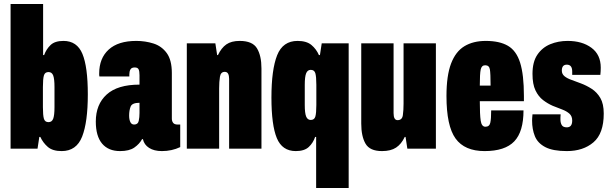

<svg xmlns="http://www.w3.org/2000/svg" viewBox="-20 -745 3065 962"><path d="M289 12Q244 12 220 -8.5Q196 -29 182 -59H177L168 0H33V-725H196V-469H201Q212 -499 233.5 -519.5Q255 -540 298 -540Q366 -540 393 -475Q420 -410 420 -272Q420 -133 391.5 -60.5Q363 12 289 12ZM223 -133Q240 -133 246.5 -150Q253 -167 253 -208V-309Q253 -350 246.5 -367Q240 -384 223 -384Q205 -384 200 -367Q195 -350 195 -309V-208Q195 -167 200 -150Q205 -133 223 -133Z M582 12Q523 12 491.5 -25.5Q460 -63 460 -136Q460 -222 514.5 -271.5Q569 -321 679 -321V-368Q679 -388 674.5 -397.5Q670 -407 655 -407Q639 -407 633.5 -397Q628 -387 628 -372V-362H478Q477 -366 477 -369.5Q477 -373 477 -377Q477 -453 524.5 -496.5Q572 -540 663 -540Q708 -540 749 -527Q790 -514 815.5 -479Q841 -444 841 -379V-151Q841 -138 847.5 -129.5Q854 -121 870 -121H883V-8Q841 12 791 12Q752 12 727 -4Q702 -20 696 -48H692Q679 -24 653.5 -6Q628 12 582 12ZM652 -121Q671 -121 675 -139Q679 -157 679 -179V-230Q642 -230 634.5 -211Q627 -192 627 -166Q627 -146 633 -133.5Q639 -121 652 -121Z M916 0V-528H1059L1068 -469H1072Q1089 -505 1114 -522.5Q1139 -540 1181 -540Q1245 -540 1267.5 -503Q1290 -466 1290 -402V0H1128V-350Q1128 -366 1123 -375.5Q1118 -385 1106 -385Q1086 -385 1082 -360.5Q1078 -336 1078 -302V0Z M1564 197V-59H1559Q1549 -29 1527 -8.5Q1505 12 1462 12Q1394 12 1367 -53Q1340 -118 1340 -256Q1340 -396 1368.5 -468Q1397 -540 1471 -540Q1516 -540 1540.5 -519.5Q1565 -499 1578 -469H1583L1592 -528H1727V197ZM1537 -144Q1555 -144 1560 -161Q1565 -178 1565 -219V-320Q1565 -361 1560 -378Q1555 -395 1537 -395Q1521 -395 1514 -378Q1507 -361 1507 -320V-219Q1507 -178 1514 -161Q1521 -144 1537 -144Z M1894 12Q1833 12 1811.5 -25Q1790 -62 1790 -126V-528H1952V-178Q1952 -143 1972 -143Q1995 -143 1998.5 -168Q2002 -193 2002 -226V-528H2164V0H2021L2012 -59H2008Q1991 -23 1964.5 -5.5Q1938 12 1894 12Z M2408 12Q2308 12 2262.5 -51Q2217 -114 2217 -264Q2217 -366 2240 -426.5Q2263 -487 2307 -513.5Q2351 -540 2414 -540Q2483 -540 2525 -515.5Q2567 -491 2586 -431Q2605 -371 2605 -264V-238H2384Q2384 -171 2388.5 -140.5Q2393 -110 2412 -110Q2432 -110 2436.5 -129.5Q2441 -149 2441 -192H2603Q2603 -85 2556.5 -36.5Q2510 12 2408 12ZM2384 -316H2438Q2438 -377 2434.5 -397.5Q2431 -418 2411 -418Q2393 -418 2388.5 -396.5Q2384 -375 2384 -316Z M2820 12Q2750 12 2712 -8Q2674 -28 2660 -62.5Q2646 -97 2646 -141Q2646 -145 2646.5 -154Q2647 -163 2648 -172H2789Q2788 -162 2788 -157Q2788 -152 2788 -146Q2788 -130 2794.5 -118.5Q2801 -107 2820 -107Q2847 -107 2847 -141Q2847 -163 2833 -175.5Q2819 -188 2796.5 -196.5Q2774 -205 2749 -215Q2724 -226 2701 -243.5Q2678 -261 2663 -292Q2648 -323 2648 -375Q2648 -435 2672.5 -471Q2697 -507 2737 -523.5Q2777 -540 2824 -540Q2897 -540 2943.5 -505.5Q2990 -471 2990 -406Q2990 -398 2989.5 -388Q2989 -378 2988 -370H2847V-387Q2847 -421 2820 -421Q2795 -421 2795 -391Q2795 -374 2808.5 -363Q2822 -352 2844 -344.5Q2866 -337 2891 -327Q2918 -317 2944.5 -300Q2971 -283 2988 -254Q3005 -225 3005 -176Q3005 -76 2953.5 -32Q2902 12 2820 12Z"/></svg>

Font: Archivo ExtraCondensed Black
Style: Regular
Weight: 900
Width: 2
Designer: Hector Gatti
Foundry: Omnibus-Type
Version: Version 2.001; ttfautohint (v1.8.3)